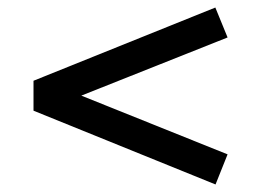

<svg xmlns="http://www.w3.org/2000/svg" viewBox="-20 -581 688 510"><path d="M552.5 -91 69 -287V-366.5L552 -561L584.5 -481.5L196 -327L584.5 -171Z"/></svg>

Font: Geologica EX
Style: Regular
Weight: 400
Designer: Sindre Bremnes, Frode Helland
Foundry: Monokrom Skriftforlag AS
Version: Version 1.010;gftools[0.9.28]